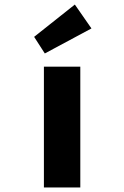

<svg xmlns="http://www.w3.org/2000/svg" viewBox="-20 -824 546 844"><path d="M173 0V-531H333V0ZM177 -589 130 -662 309 -804 382 -699Z"/></svg>

Font: Lexend Tera
Style: Bold
Weight: 700
Designer: Bonnie Shaver-Troup, Thomas Jockin
Foundry: Lexend
Version: Version 1.007